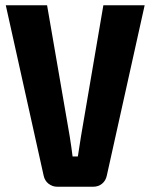

<svg xmlns="http://www.w3.org/2000/svg" viewBox="-20 -710 572 730"><path d="M530 -690 386 -42Q382 -23 368 -11.5Q354 0 334 0H198Q179 0 164.5 -11.5Q150 -23 146 -42L2 -690H159L245 -192Q252 -148 256 -115H276Q277 -123 288 -192L373 -690Z"/></svg>

Font: exo2condensed_b
Style: Bold
Weight: 700
Width: 3
Designer: Natanael Gama
Version: Version 1.001;PS 001.001;hotconv 1.0.70;makeotf.lib2.5.58329